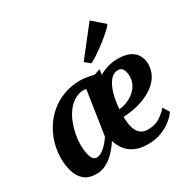

<svg xmlns="http://www.w3.org/2000/svg" viewBox="-192 -1054 1229 1243"><g transform="rotate(-30 423.0 -432.0)"><path d="M535.5 -568 530 -529Q560.5 -547.5 595.5 -557.5Q630.5 -567.5 668.5 -568Q723 -568 757 -552Q791 -536 807.5 -508Q824 -480 825.5 -445.5Q826 -397.5 806.2 -361.2Q786.5 -325 752.8 -299Q719 -273 677.5 -256.2Q636 -239.5 594.2 -231.5Q552.5 -223.5 516.5 -223Q516 -173.5 526.5 -140Q537 -106.5 558.5 -89.5Q580 -72.5 612 -72.5Q667 -72.5 703.5 -96.8Q740 -121 763.5 -149L792 -102Q779 -80.5 748.8 -54.5Q718.5 -28.5 672.5 -9.2Q626.5 10 566 10Q509.5 10 470.5 -8Q431.5 -26 407.8 -56.8Q384 -87.5 373 -125.5Q358.5 -103 338.8 -79Q319 -55 294.8 -35Q270.5 -15 242.2 -2.5Q214 10 182.5 10Q123.5 10 90.5 -18.5Q57.5 -47 44 -93.2Q30.5 -139.5 30.5 -192.5Q30.5 -247.5 46 -301.8Q61.5 -356 91.5 -404Q121.5 -452 165.2 -488.8Q209 -525.5 265.5 -546.8Q322 -568 390.5 -568Q414.5 -568 441 -563.2Q467.5 -558.5 489.5 -552.5ZM347 -171 397 -499Q391 -501.5 384.2 -502.2Q377.5 -503 370 -502.5Q332.5 -499 302.8 -479Q273 -459 250.8 -428Q228.5 -397 213.8 -359Q199 -321 191.5 -280.8Q184 -240.5 184 -203Q184 -173 189 -144.8Q194 -116.5 205 -99Q216 -81.5 234 -81.5Q250 -81.5 265.5 -89.5Q281 -97.5 295.8 -110.8Q310.5 -124 323.5 -139.8Q336.5 -155.5 347 -171ZM636 -503.5Q605.5 -503.5 584 -482Q562.5 -460.5 548.5 -426.5Q534.5 -392.5 527 -353.5Q519.5 -314.5 517 -279.5Q541.5 -280.5 570.2 -291Q599 -301.5 624.8 -321Q650.5 -340.5 666.5 -368.8Q682.5 -397 682 -434Q680.5 -468.5 669.2 -486Q658 -503.5 636 -503.5ZM470 -659.5 637.5 -873.5 726 -796.5Q720.5 -786.5 702.2 -768.8Q684 -751 658.2 -729.8Q632.5 -708.5 604.5 -688Q576.5 -667.5 551.2 -651Q526 -634.5 508.5 -627.5Z"/></g></svg>

Font: Merriweather ExtraBold
Style: Italic
Weight: 800
Italic angle: -7.8°
Version: Version 2.101